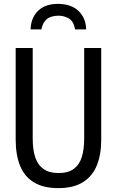

<svg xmlns="http://www.w3.org/2000/svg" viewBox="-20 -962 603 992"><path d="M281 10Q204 10 155 -20Q106 -50 83.5 -106Q61 -162 61 -241V-714H149V-245Q149 -189 162 -149.5Q175 -110 204.5 -89Q234 -68 282 -68Q333 -68 362 -90Q391 -112 403 -152Q415 -192 415 -246V-714H503V-240Q503 -164 480.5 -108Q458 -52 409 -21Q360 10 281 10ZM279 -942Q347 -942 385.5 -905.5Q424 -869 425 -810H368Q361 -851 336.5 -866Q312 -881 281 -881Q262 -881 243.5 -875Q225 -869 212 -853Q199 -837 194 -810H138Q140 -871 177 -906.5Q214 -942 279 -942Z"/></svg>

Font: Noto Sans Mono SemiCondensed
Style: Regular
Weight: 400
Width: 4
Designer: Monotype Design Team
Foundry: Monotype Imaging Inc.
Version: Version 2.010